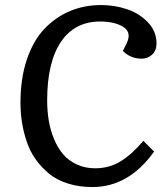

<svg xmlns="http://www.w3.org/2000/svg" viewBox="-20 -735 670 769"><path d="M488.8 -564.9Q498.5 -586.9 493.7 -602.8Q488.8 -618.7 471.2 -628.9Q453.6 -639.2 430.7 -644Q407.7 -648.9 381.8 -648.9Q278.8 -648.9 223.9 -567.1Q168.9 -485.4 168.9 -333Q168.9 -290.5 175.3 -252.2Q181.6 -213.9 196.3 -178.5Q210.9 -143.1 232.7 -117.4Q254.4 -91.8 287.4 -76.4Q320.3 -61 360.8 -61Q418.5 -61 463.9 -89.4Q509.3 -117.7 554.2 -170.9L597.2 -127.9Q495.6 14.2 350.1 14.2Q296.9 14.2 252.4 0.2Q208 -13.7 177.2 -38.8Q146.5 -64 123.5 -95.9Q100.6 -127.9 87.4 -166.7Q74.2 -205.6 68.1 -244.4Q62 -283.2 62 -324.2Q62 -420.9 87.6 -496.8Q113.3 -572.8 158 -619.6Q202.6 -666.5 260.3 -690.7Q317.9 -714.8 384.8 -714.8Q439 -714.8 488.5 -698.2Q538.1 -681.6 572.5 -645.5Q606.9 -609.4 606.9 -561Q606.9 -532.7 589.4 -516.4Q571.8 -500 547.9 -500Q502.9 -500 472.2 -530.8Z"/></svg>

Font: Literata Book Medium
Style: Italic
Weight: 500
Italic angle: -3°
Designer: Latin by Veronika Burian and Jose Scaglione. Greek by Irene Vlachou. Cyrillic by Vera Evstafieva
Foundry: TypeTogether
Version: Version 1.003;PS 001.003;hotconv 1.0.88;makeotf.lib2.5.64775